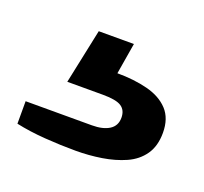

<svg xmlns="http://www.w3.org/2000/svg" viewBox="-52 -75 333 313"><g transform="rotate(20 114.0 82.0)"><path d="M104 180Q78 180 50.5 178Q23 176 0 171V132H115Q134 132 145 125Q156 118 156 104Q156 91 147 85Q138 79 115 79H53L73 -16H134L125 38Q154 38 177.5 44Q201 50 214.5 64.5Q228 79 228 104Q228 127 217.5 142Q207 157 189 165Q171 173 149 176.5Q127 180 104 180Z"/></g></svg>

Font: Archivo SemiExpanded
Style: Regular
Weight: 400
Width: 6
Designer: Hector Gatti
Foundry: Omnibus-Type
Version: Version 2.001